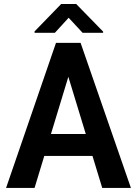

<svg xmlns="http://www.w3.org/2000/svg" viewBox="-20 -921 670 941"><path d="M332 -600.6 149.4 0H9.8L254.4 -710.9H342.8ZM481 0 297.9 -600.6 286.1 -710.9H375L621.6 0ZM478.5 -264.2V-156.7H125V-264.2ZM353.5 -901.4 485.4 -766.1V-760.3H384.8L316.4 -834L249 -760.3H149.4V-767.1L279.8 -901.4Z"/></svg>

Font: Roboto SemiCondensed SemiBold
Style: Regular
Weight: 600
Width: 4
Designer: Christian Robertson
Foundry: Google
Version: Version 3.009; 2024